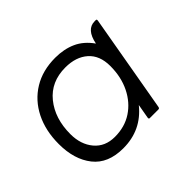

<svg xmlns="http://www.w3.org/2000/svg" viewBox="-95 -501 643 643"><g transform="rotate(-45 227.0 -179.0)"><path d="M307 -57Q254 9 168 9Q96 9 60.5 -36Q25 -81 25 -154Q25 -217 49 -265Q73 -313 117 -340Q161 -367 221 -367Q262 -367 294.5 -352.5Q327 -338 351 -304Q362 -360 401 -360H406Q410 -360 410 -357V-354L349 -6Q348 0 343 0H302Q298 0 298 -4V-6ZM175 -38Q222 -38 257 -61Q292 -84 312 -124.5Q332 -165 332 -217Q332 -267 302 -293.5Q272 -320 222 -320Q154 -320 115 -272Q76 -224 76 -150Q76 -101 102.5 -69.5Q129 -38 175 -38Z"/></g></svg>

Font: Zain Light
Style: Italic
Weight: 300
Italic angle: -10°
Designer: Zain,Boutros
Foundry: Mobile Telecommunications Company (Zain), 2024
Version: Version 1.51; ttfautohint (v1.8.4)